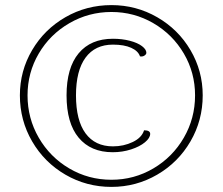

<svg xmlns="http://www.w3.org/2000/svg" viewBox="-20 -721 873 753"><path d="M58 -347Q58 -443 106 -524.5Q154 -606 236.5 -653.5Q319 -701 417 -701Q514 -701 596.5 -653.5Q679 -606 727 -524.5Q775 -443 775 -347Q775 -249 727 -166.5Q679 -84 596.5 -36Q514 12 417 12Q319 12 236.5 -36Q154 -84 106 -166.5Q58 -249 58 -347ZM745 -347Q745 -436 701 -511Q657 -586 581.5 -630Q506 -674 417 -674Q328 -674 252 -630Q176 -586 132 -511Q88 -436 88 -347Q88 -257 132 -181Q176 -105 251.5 -60.5Q327 -16 417 -16Q506 -16 581.5 -60.5Q657 -105 701 -181Q745 -257 745 -347ZM241 -347Q241 -455 288.5 -512Q336 -569 423 -569Q459 -569 489.5 -561Q520 -553 537 -540Q554 -527 554 -514Q554 -508 546.5 -503Q539 -498 529 -500Q522 -521 494.5 -533.5Q467 -546 423 -546Q353 -546 315.5 -495Q278 -444 278 -347Q278 -249 315.5 -198Q353 -147 423 -147Q465 -147 500.5 -164Q536 -181 545 -210Q569 -210 569 -196Q569 -180 548.5 -163Q528 -146 494 -135Q460 -124 422 -124Q336 -124 288.5 -181Q241 -238 241 -347Z"/></svg>

Font: Arima Madurai ExtraLight
Style: Regular
Weight: 275
Designer: Joana Correia and Natanael Gama
Foundry: NDISCOVER
Version: Version 1.019